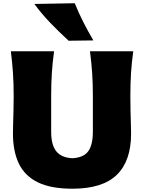

<svg xmlns="http://www.w3.org/2000/svg" viewBox="-20 -1129 873 1165"><path d="M418.9 16.1Q289.1 16.1 209.7 -22.7Q130.4 -61.5 94.5 -136.2Q58.6 -210.9 58.6 -318.8Q58.6 -340.3 59.6 -376.7Q60.5 -413.1 61.8 -457Q63 -501 63 -543.9Q63 -624 58.6 -687.5Q54.2 -751 45.9 -817.9H308.1Q298.8 -751 294.7 -687.5Q290.5 -624 290.5 -543.9V-329.6Q290.5 -250 321.3 -211.2Q352.1 -172.4 418.5 -168.9Q487.3 -172.4 515.4 -211.2Q543.5 -250 543.5 -330.1V-543.9Q543.5 -624 539.1 -687.5Q534.7 -751 525.9 -817.9H788.6Q779.3 -751 775.1 -687.5Q771 -624 771 -543.9Q771 -501 772 -456.3Q772.9 -411.6 774.2 -375Q775.4 -338.4 775.4 -318.4Q775.4 -152.8 689 -68.4Q602.5 16.1 418.9 16.1ZM396.5 -881.8Q337.9 -935.5 284.4 -991.2Q231 -1046.9 188.5 -1105L433.6 -1109.4Q456.5 -1052.2 484.9 -996.3Q513.2 -940.4 546.4 -883.8Z"/></svg>

Font: Pinar-DS1-FD ExtraBold
Style: Regular
Weight: 800
Designer: Amin Abedi
Version: Version 2.000